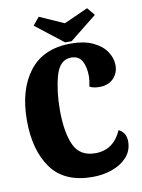

<svg xmlns="http://www.w3.org/2000/svg" viewBox="-94 -910 739 997"><g transform="rotate(-10 275.0 -412.0)"><path d="M205 -349Q205 -233 235.5 -165Q266 -97 348 -97Q397 -97 432 -122Q467 -147 487 -194Q526 -175 526 -128Q526 -80 495.5 -46Q465 -12 416 5Q367 22 314 22Q165 22 96 -73Q27 -168 27 -326Q27 -487 101 -583.5Q175 -680 322 -680Q390 -680 437 -658Q484 -636 507 -601Q530 -566 530 -529Q530 -488 503 -460Q476 -432 429 -432Q396 -432 377 -443Q384 -475 384 -496Q384 -545 367 -576.5Q350 -608 310 -608Q249 -608 227 -528.5Q205 -449 205 -349ZM293 -691 147 -805 181 -846 309 -789 436 -846 470 -805 327 -691Z"/></g></svg>

Font: Sansita
Style: Bold
Weight: 700
Designer: Pablo Cosgaya
Foundry: Omnibus-Type
Version: Version 1.006